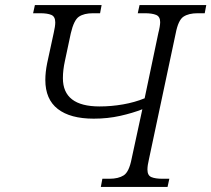

<svg xmlns="http://www.w3.org/2000/svg" viewBox="-20 -734 830 754"><path d="M376 0 382 -32H410Q445 -32 466 -45.5Q487 -59 497 -111L539 -305Q501 -290 452 -279Q403 -268 348 -268Q256 -268 207 -306Q158 -344 158 -420Q158 -450 165 -485L191 -605Q197 -631 197 -646Q197 -669 181.5 -675.5Q166 -682 138 -682H110L117 -714H379L373 -682H345Q310 -682 290 -668.5Q270 -655 258 -603L235 -495Q231 -477 229 -460Q227 -443 227 -427Q227 -316 371 -316Q417 -316 463 -324Q509 -332 548 -348L602 -605Q605 -616 607 -628Q609 -640 609 -647Q609 -669 593 -675.5Q577 -682 549 -682H521L528 -714H790L784 -682H756Q721 -682 700.5 -668.5Q680 -655 670 -603L565 -109Q559 -84 559 -68Q559 -45 574.5 -38.5Q590 -32 618 -32H645L638 0Z"/></svg>

Font: Noto Serif Light
Style: Italic
Weight: 300
Italic angle: -12°
Designer: Monotype Design Team
Foundry: Monotype Imaging Inc.
Version: Version 2.013